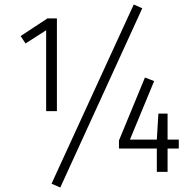

<svg xmlns="http://www.w3.org/2000/svg" viewBox="-20 -767 865 857"><path d="M234 -271H186V-632L94 -573L72 -606L192 -685H234ZM615 -730 249 70 210 53 577 -747ZM778 -104H728V0H680V-104H511V-140L627 -421L668 -405L560 -144H680L687 -260H728V-144H778Z"/></svg>

Font: Fira Sans Condensed Light
Style: Regular
Weight: 300
Width: 3
Designer: bBox Type GmbH & Carrois Corporate GbR & Edenspiekermann AG
Foundry: bBox Type GmbH & Carrois Corporate GbR & Edenspiekermann AG
Version: Version 4.301